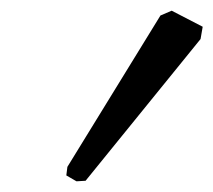

<svg xmlns="http://www.w3.org/2000/svg" viewBox="-20 -696 399 359"><path d="M280 -667 301 -676 359 -646 355 -623 140 -358 123 -357 104 -368 106 -384Z"/></svg>

Font: New Athena Unicode
Style: Bold Italic
Weight: 700
Designer: J. Rusten 1997; rev. by R. Hancock 2001, 2002, rev. by D. Mastronarde 2002-2021
Foundry: Society for Classical Studies (formerly American Philological Association)
Version: Version 5.008